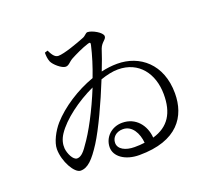

<svg xmlns="http://www.w3.org/2000/svg" viewBox="-130 -932 1260 1132"><g transform="rotate(-20 500.0 -366.0)"><path d="M313 -686C288 -686 274 -715 263 -737L244 -731C244 -713 245 -693 253 -673C263 -650 307 -611 332 -611C352 -611 362 -630 385 -643C415 -659 460 -681 501 -694C515 -698 518 -695 515 -681C501 -620 481 -556 457 -494C350 -456 248 -389 183 -316C148 -276 116 -215 116 -172C116 -94 167 -5 205 -5C251 -5 287 -43 338 -122C387 -199 453 -342 504 -469C544 -483 582 -491 614 -491C746 -491 818 -390 819 -263C820 -144 774 -71 673 -42C667 -121 615 -187 530 -187C462 -187 412 -137 412 -75C412 -18 473 27 562 27C802 27 883 -100 883 -244C883 -428 762 -524 622 -524C589 -524 555 -520 521 -512C540 -560 556 -604 567 -639C581 -676 609 -681 609 -702C609 -726 549 -759 521 -759C509 -759 501 -742 483 -736C441 -719 350 -686 313 -686ZM615 -31C595 -28 574 -27 551 -27C494 -27 451 -50 451 -89C451 -123 478 -150 521 -150C579 -150 610 -91 615 -31ZM438 -442C387 -316 326 -201 277 -135C248 -91 228 -80 210 -80C185 -80 163 -128 160 -161C158 -188 165 -217 184 -246C232 -319 336 -395 438 -442Z"/></g></svg>

Font: Noto Serif CJK KR
Style: Regular
Weight: 400
Designer: Ryoko NISHIZUKA 西塚涼子 (kana & ideographs); Frank Grießhammer (Latin, Greek & Cyrillic); Wenlong ZHANG 张文龙 (bopomofo); San
Foundry: Adobe
Version: Version 2.001;hotconv 1.1.0;makeotfexe 2.6.0